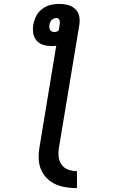

<svg xmlns="http://www.w3.org/2000/svg" viewBox="-20 -755 616 983"><path d="M374 208V121Q351 121 329.5 113.5Q308 106 295 87.5Q282 69 280 46Q278 23 282 0L386 -627Q390 -650 385.5 -672Q381 -694 365 -709Q349 -724 327.5 -729.5Q306 -735 283 -735Q260 -735 237.5 -729.5Q215 -724 195 -708.5Q175 -693 164.5 -671Q154 -649 150 -626Q147 -605 150.5 -583.5Q154 -562 168 -546.5Q182 -531 202.5 -525Q223 -519 245 -519Q257 -519 268 -521L182 0Q176 35 179 69Q182 103 199.5 131.5Q217 160 244.5 177.5Q272 195 305.5 201.5Q339 208 374 208ZM257 -591Q249 -591 242 -596Q235 -601 233.5 -609.5Q232 -618 233 -627Q234 -636 238.5 -644.5Q243 -653 251.5 -658Q260 -663 269 -663Q277 -663 281.5 -657Q286 -651 286.5 -643Q287 -635 285 -627L281 -600Q276 -595 270 -593Q264 -591 258 -591Z"/></svg>

Font: Iosevka Sparkle Medium Oblique
Style: Regular
Weight: 500
Italic angle: -9°
Designer: Belleve Invis
Foundry: Belleve Invis
Version: Version 4.5.0; ttfautohint (v1.8.3)